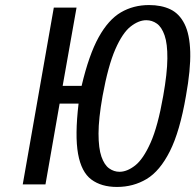

<svg xmlns="http://www.w3.org/2000/svg" viewBox="-20 -730 773 760"><path d="M443 10Q381 10 341.5 -19.5Q302 -49 289 -121Q276 -193 291 -320H216L160 0H70L193 -700H283L228 -390H303Q332 -513 370.5 -582.5Q409 -652 458.5 -681Q508 -710 570 -710Q619 -710 654.5 -693Q690 -676 710.5 -635Q731 -594 733 -524.5Q735 -455 716 -350Q692 -210 652.5 -131.5Q613 -53 560.5 -21.5Q508 10 443 10ZM453 -50Q483 -50 515 -75Q547 -100 576 -165Q605 -230 626 -350Q642 -440 642.5 -498.5Q643 -557 631.5 -590Q620 -623 601 -636.5Q582 -650 559 -650Q529 -650 497 -625Q465 -600 436.5 -535Q408 -470 386 -350Q370 -260 370 -201.5Q370 -143 381.5 -110Q393 -77 412 -63.5Q431 -50 453 -50Z"/></svg>

Font: Cuprum
Style: Italic
Weight: 400
Italic angle: -10°
Designer: Jovanny Lemonad
Foundry: Jovanny Lemonad
Version: Version 3.000